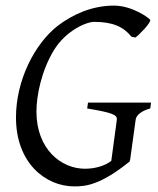

<svg xmlns="http://www.w3.org/2000/svg" viewBox="-20 -650 563 685"><path d="M110 -252C110 -307 127 -397 173 -472C215 -540 287 -572 316 -572C383 -572 421 -554 449 -519L463 -516C477 -526 516 -566 516 -578C516 -584 452 -630 387 -630C307 -630 239 -598 186 -558C103 -493 37 -363 37 -231C37 -69 142 15 245 15C285 15 338 11 444 -75L442 -77C443 -78 443 -78 444 -78L464 -223C466 -241 489 -256 516 -263L519 -284H294L291 -263C382 -248 397 -240 397 -225C397 -222 397 -225 377 -76C355 -59 321 -48 283 -48C198 -48 110 -118 110 -252Z"/></svg>

Font: Temporarium
Style: Italic
Weight: 400
Italic angle: -7°
Version: Version 1.1